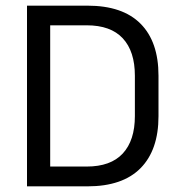

<svg xmlns="http://www.w3.org/2000/svg" viewBox="-20 -659 632 679"><path d="M289.5 0H131.5V-70H286.5Q371.5 -70 414.2 -116.2Q457 -162.5 457 -248.5V-391Q457 -477.5 414.2 -523.5Q371.5 -569.5 286.5 -569.5H131V-639H289.5Q413.5 -639 477 -575.2Q540.5 -511.5 540.5 -391.5V-248Q540.5 -128.5 477 -64.2Q413.5 0 289.5 0ZM157.5 0H75.5V-639H157.5Z"/></svg>

Font: Anek Malayalam Medium
Style: Regular
Weight: 400
Version: Version 1.003